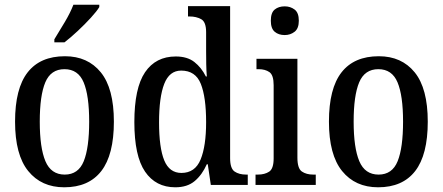

<svg xmlns="http://www.w3.org/2000/svg" viewBox="-20 -786 1882 816"><path d="M253 10Q156 10 100 -59Q44 -128 44 -269Q44 -410 97.5 -478.5Q151 -547 256 -547Q353 -547 408.5 -478.5Q464 -410 464 -269Q464 -128 410.5 -59Q357 10 253 10ZM255 -44Q313 -44 336 -101Q359 -158 359 -269Q359 -380 335.5 -436Q312 -492 254 -492Q196 -492 172.5 -436Q149 -380 149 -269Q149 -158 173 -101Q197 -44 255 -44ZM211 -619Q232 -653 255.5 -692.5Q279 -732 292 -766H402V-756Q392 -739 366.5 -711Q341 -683 310.5 -654.5Q280 -626 254 -606H211Z M725 10Q642 10 596.5 -56.5Q551 -123 551 -267Q551 -412 596.5 -479Q642 -546 727 -546Q776 -546 806 -522.5Q836 -499 855 -461H859Q857 -485 856.5 -513.5Q856 -542 856 -569V-649Q856 -693 835 -704.5Q814 -716 786 -716H779V-760H958V-114Q958 -70 977 -57Q996 -44 1026 -44H1033V0H876L863 -88H859Q839 -43 807.5 -16.5Q776 10 725 10ZM751 -51Q809 -51 832.5 -108Q856 -165 856 -267Q856 -373 833.5 -429.5Q811 -486 750 -486Q700 -486 678 -429.5Q656 -373 656 -266Q656 -158 678 -104.5Q700 -51 751 -51Z M1190 -637Q1164 -637 1147.5 -651Q1131 -665 1131 -698Q1131 -732 1147.5 -745.5Q1164 -759 1190 -759Q1214 -759 1232 -745.5Q1250 -732 1250 -698Q1250 -665 1232 -651Q1214 -637 1190 -637ZM1066 0V-44H1076Q1105 -44 1124 -56.5Q1143 -69 1143 -113V-424Q1143 -467 1125 -479.5Q1107 -492 1079 -492H1070V-536H1244V-116Q1244 -70 1263 -57Q1282 -44 1311 -44H1322V0Z M1587 10Q1490 10 1434 -59Q1378 -128 1378 -269Q1378 -410 1431.5 -478.5Q1485 -547 1590 -547Q1687 -547 1742.5 -478.5Q1798 -410 1798 -269Q1798 -128 1744.5 -59Q1691 10 1587 10ZM1589 -44Q1647 -44 1670 -101Q1693 -158 1693 -269Q1693 -380 1669.5 -436Q1646 -492 1588 -492Q1530 -492 1506.5 -436Q1483 -380 1483 -269Q1483 -158 1507 -101Q1531 -44 1589 -44Z"/></svg>

Font: Noto Serif Tamil Condensed Medium
Style: Regular
Weight: 500
Width: 3
Designer: Indian Type Foundry, Tom Grace, and the Monotype Design Team
Foundry: Monotype Imaging Inc.
Version: Version 2.004; ttfautohint (v1.8.4.7-5d5b)